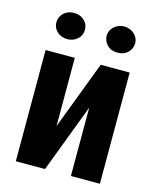

<svg xmlns="http://www.w3.org/2000/svg" viewBox="-110 -804 720 881"><g transform="rotate(15 250.0 -363.5)"><path d="M449.2 -528.3V0H311.5V-324.7L188.5 0H49.8V-528.3H188.5V-204.1L311.5 -528.3ZM303.2 -664.6Q303.7 -690.4 323.2 -708Q342.8 -725.6 371.1 -726.1Q399.4 -725.6 418.9 -708Q438.5 -690.4 439 -664.6Q438.5 -638.7 419.9 -620.1Q401.4 -601.6 371.1 -602.1Q340.8 -601.6 322.3 -620.1Q303.7 -638.7 303.2 -664.6ZM84 -709Q103.5 -726.6 132.3 -726.6Q161.1 -726.6 180.7 -709Q200.2 -691.4 200.2 -664.1Q200.2 -637.7 180.7 -620.1Q161.1 -602.5 132.3 -602.1Q103.5 -602.5 84 -620.1Q64.5 -637.7 64.5 -664.1Q64.5 -690.4 84 -709Z"/></g></svg>

Font: RobotoCondensed-Bold
Style: Bold
Weight: 700
Designer: Google
Version: Version 2.001240; 2014